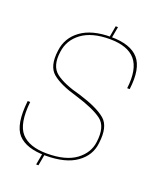

<svg xmlns="http://www.w3.org/2000/svg" viewBox="-133 -769 700 862"><g transform="rotate(20 217.0 -337.5)"><path d="M259 -633 269.5 -632 280 -690H269ZM145.5 15H156.5L167 -43.5H156ZM172 -36.5Q267 -36.5 319.2 -73.8Q371.5 -111 378 -171Q389 -253 351 -285.5Q313 -318 224 -345.5Q142 -366.5 103.2 -396.5Q64.5 -426.5 74.5 -497Q82 -555.5 130.5 -591.2Q179 -627 264 -627Q350.5 -627 387.2 -583.5Q424 -540 412.5 -446.5H424.5Q437.5 -548.5 398.5 -593.2Q359.5 -638 266 -638Q175 -638 122.8 -600Q70.5 -562 63 -498.5Q52.5 -421.5 90.5 -389.8Q128.5 -358 210 -335Q297.5 -308.5 337.2 -279Q377 -249.5 366.5 -172.5Q360 -119 311.8 -83.2Q263.5 -47.5 173.5 -47.5Q89 -47.5 51 -89.8Q13 -132 24.5 -239.5H12.5Q-0.5 -123.5 39.2 -80Q79 -36.5 172 -36.5Z"/></g></svg>

Font: Anybody UltraCondensed Thin Thin
Style: Italic
Weight: 250
Italic angle: -10°
Version: Version 1.111